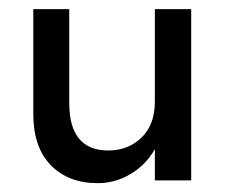

<svg xmlns="http://www.w3.org/2000/svg" viewBox="-20 -404 506 430"><path d="M326.8 -383.5H408.2V0H326.8V-70.1Q307.2 -35.1 272.7 -14.4Q238.1 6.2 199 6.2Q133 6.2 93.8 -34Q54.6 -74.2 54.6 -148.5V-383.5H135.1V-173.2Q135.1 -67 222.7 -67Q267 -67 296.9 -95.9Q326.8 -124.7 326.8 -176.3Z"/></svg>

Font: NATS
Style: Regular
Weight: 400
Designer: Purushoth Kumar Guthula
Foundry: Silicon Andhra, USA.
Version: Version 1.0.4; ttfautohint (v1.2.25-373a) -l 7 -r 28 -G 50 -